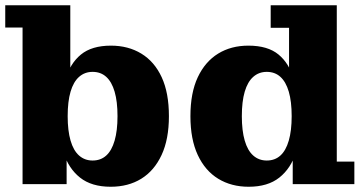

<svg xmlns="http://www.w3.org/2000/svg" viewBox="-22 -702 1387 732"><path d="M400 10Q327 10 283 -25Q239 -60 220 -121Q201 -182 201 -258L211 -260Q211 -339 228 -399.5Q245 -460 286.5 -494Q328 -528 401 -528Q467 -528 517 -497.5Q567 -467 594.5 -407.5Q622 -348 622 -259Q622 -171 594 -111Q566 -51 516.5 -20.5Q467 10 400 10ZM331 -90Q362 -90 383 -109Q404 -128 415 -166Q426 -204 426 -259Q426 -315 415 -352.5Q404 -390 383 -409Q362 -428 331 -428Q301 -428 279.5 -409Q258 -390 247 -352.5Q236 -315 236 -259Q236 -204 247 -166Q258 -128 279.5 -109Q301 -90 331 -90ZM64 0V-597H-2V-682H246V-381L218 -264L232 -119V0Z M926 10Q860 10 810 -20.5Q760 -51 732 -111Q704 -171 704 -259Q704 -348 732 -407.5Q760 -467 809.5 -497.5Q859 -528 925 -528Q999 -528 1040 -494Q1081 -460 1098 -399.5Q1115 -339 1115 -260L1125 -258Q1126 -182 1106.5 -121Q1087 -60 1043 -25Q999 10 926 10ZM995 -90Q1026 -90 1047 -109Q1068 -128 1079 -166Q1090 -204 1090 -259Q1090 -315 1079 -352.5Q1068 -390 1047 -409Q1026 -428 995 -428Q965 -428 943.5 -409Q922 -390 911 -352.5Q900 -315 900 -259Q900 -204 911 -166Q922 -128 943.5 -109Q965 -90 995 -90ZM1094 0V-127L1109 -264L1080 -381V-596H1010V-682H1262V-86H1329V0Z"/></svg>

Font: Montagu Slab
Style: Bold
Weight: 700
Designer: Florian Karsten
Foundry: Florian Karsten
Version: Version 1.000